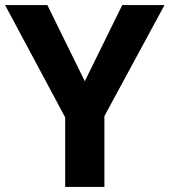

<svg xmlns="http://www.w3.org/2000/svg" viewBox="-20 -734 666 754"><path d="M313 -415 460 -714H626L390 -278V0H236V-273L0 -714H166Z"/></svg>

Font: Noto Sans Lao Looped
Style: Bold
Weight: 700
Designer: Mark Frömberg, Ben Mitchell
Foundry: The Fontpad Ltd
Version: Version 1.001